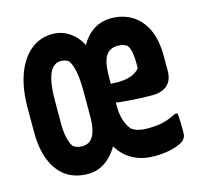

<svg xmlns="http://www.w3.org/2000/svg" viewBox="-87 -643 774 747"><g transform="rotate(-15 300.0 -269.0)"><path d="M185 -550Q213 -550 237 -538.5Q261 -527 279.5 -506Q298 -485 310 -453H290Q310 -500 343.5 -525Q377 -550 421 -550Q468 -550 504 -528.5Q540 -507 561 -464Q582 -421 582 -354V-296Q582 -258 560.5 -238.5Q539 -219 499 -219Q475 -219 453.5 -220Q432 -221 411 -222.5Q390 -224 371 -226Q352 -228 334 -231H303L302 -311Q317 -308 329.5 -306.5Q342 -305 355 -304Q368 -303 382 -303Q413 -303 435 -310.5Q457 -318 472 -335V-357Q472 -381 468.5 -399.5Q465 -418 456 -430Q448 -435 439 -437.5Q430 -440 418 -440Q397 -440 382.5 -429Q368 -418 361.5 -393.5Q355 -369 355 -328V-215Q355 -182 363 -157Q371 -132 385 -116Q397 -107 412.5 -103Q428 -99 447 -99Q485 -99 510.5 -105Q536 -111 565 -126H576Q578 -107 578.5 -89Q579 -71 579 -51Q579 -35 574.5 -27.5Q570 -20 566 -16Q551 -5 520.5 3.5Q490 12 446 12Q408 12 377.5 0Q347 -12 324.5 -35Q302 -58 288 -90H312Q298 -58 278.5 -35.5Q259 -13 234 -0.5Q209 12 180 12Q128 12 92 -13Q56 -38 37 -85.5Q18 -133 18 -199V-296Q18 -372 38 -429Q58 -486 96 -518Q134 -550 185 -550ZM128 -201Q128 -180 130.5 -163Q133 -146 137.5 -132.5Q142 -119 149 -109Q157 -103 166 -100.5Q175 -98 185 -98Q206 -98 219 -109.5Q232 -121 238.5 -145Q245 -169 245 -206V-303Q245 -351 239 -382Q233 -413 221 -430Q215 -435 206.5 -437.5Q198 -440 189 -440Q171 -440 157 -426Q143 -412 135.5 -379.5Q128 -347 128 -293Z"/></g></svg>

Font: Rec Mono Semicasual
Style: Bold
Weight: 700
Version: Version 1.085; ttfautohint (v1.8.4.7-5d5b)